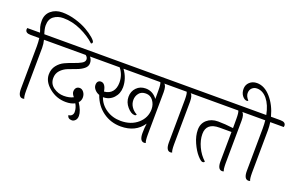

<svg xmlns="http://www.w3.org/2000/svg" viewBox="-146 -1353 2856 1842"><g transform="rotate(20 1281.5 -432.0)"><path d="M105 -78 109 -513Q109 -558 104 -595H15Q-39 -595 -39 -633Q-39 -642 -37 -646H93Q91 -654 85 -671Q79 -688 76 -697Q69 -724 69 -758Q69 -824 115 -863Q161 -902 229.5 -902Q298 -902 367.5 -881Q437 -860 486.5 -831.5Q536 -803 568.5 -774.5Q601 -746 601 -733Q601 -720 588 -716Q528 -772 439 -813Q350 -854 257 -854Q200 -854 160 -824Q120 -794 120 -730Q120 -697 137 -646H242Q296 -646 296 -608Q296 -599 294 -595H152Q162 -557 162 -515L158 -80Q158 -14 168 1Q160 5 151 5Q105 5 105 -78Z M707 -646Q761 -646 761 -608Q761 -599 759 -595H622Q644 -568 644 -534.5Q644 -501 615 -477.5Q586 -454 544.5 -439Q503 -424 461 -407.5Q419 -391 390 -359Q361 -327 361 -281Q361 -221 408.5 -187.5Q456 -154 513.5 -154Q571 -154 610 -175Q586 -202 586 -225.5Q586 -249 598.5 -263.5Q611 -278 634 -278Q657 -278 674.5 -255.5Q692 -233 692 -201.5Q692 -170 670 -146Q717 -74 717 -23Q717 7 701 23.5Q685 40 667 40Q625 40 619 4Q641 3 653.5 -10.5Q666 -24 666 -44Q666 -86 643 -125Q607 -105 552 -105Q457 -105 383 -165Q309 -225 309 -299Q309 -353 339 -391.5Q369 -430 411.5 -449.5Q454 -469 497 -483.5Q540 -498 570 -515Q600 -532 600 -555.5Q600 -579 578 -595H284Q230 -595 230 -633Q230 -642 232 -646Z M1021 -426Q1021 -361 979 -316Q937 -271 872 -271Q896 -201 960.5 -158Q1025 -115 1109 -115Q1214 -115 1282 -174.5Q1350 -234 1350 -322Q1350 -370 1322.5 -407.5Q1295 -445 1248.5 -445Q1202 -445 1178.5 -415Q1155 -385 1155 -346.5Q1155 -308 1176.5 -276Q1198 -244 1233 -226Q1231 -213 1215 -213Q1179 -213 1140 -258Q1101 -303 1101 -359Q1101 -415 1137.5 -452.5Q1174 -490 1231 -490Q1303 -490 1350 -427V-513Q1350 -580 1340 -595H964Q1021 -516 1021 -426ZM1403 -515 1399 -80Q1399 -14 1409 1Q1401 5 1392 5Q1346 5 1346 -78Q1346 -132 1353 -176Q1278 -65 1127 -65Q1025 -65 945.5 -122Q866 -179 831 -279Q802 -289 783 -311Q764 -333 764 -357Q764 -381 775 -393Q786 -405 804 -405Q850 -405 863 -325Q916 -329 944.5 -363.5Q973 -398 973 -456Q973 -535 925 -595H754Q700 -595 700 -633Q700 -642 702 -646H1483Q1537 -646 1537 -608Q1537 -599 1535 -595H1380Q1403 -580 1403 -515Z M1615 -78 1619 -513Q1619 -580 1609 -595H1525Q1471 -595 1471 -633Q1471 -642 1473 -646H1752Q1806 -646 1806 -608Q1806 -599 1804 -595H1649Q1672 -580 1672 -515L1668 -80Q1668 -14 1678 1Q1670 5 1661 5Q1615 5 1615 -78Z M2142 -78 2145 -379H2022Q1889 -379 1889 -266Q1889 -203 1920 -137Q1951 -71 2002 -25Q1998 -13 1981.5 -13Q1965 -13 1929.5 -53Q1894 -93 1864 -159.5Q1834 -226 1834 -289.5Q1834 -353 1878 -391.5Q1922 -430 1991 -430Q2060 -430 2146 -419V-513Q2146 -580 2136 -595H1794Q1740 -595 1740 -633Q1740 -642 1742 -646H2279Q2333 -646 2333 -608Q2333 -599 2331 -595H2176Q2199 -580 2199 -515L2195 -80Q2195 -14 2205 1Q2197 5 2188 5Q2142 5 2142 -78Z M2411 -78 2415 -513Q2415 -560 2411 -595H2321Q2267 -595 2267 -633Q2267 -642 2269 -646H2403Q2384 -744 2338.5 -799.5Q2293 -855 2234 -855Q2204 -855 2183.5 -835.5Q2163 -816 2163 -783Q2163 -750 2194 -717Q2191 -710 2181 -710Q2156 -710 2134 -738Q2112 -766 2112 -807.5Q2112 -849 2141.5 -876.5Q2171 -904 2216 -904Q2293 -904 2357.5 -830.5Q2422 -757 2451 -646H2548Q2602 -646 2602 -608Q2602 -599 2600 -595H2462Q2468 -556 2468 -515L2464 -80Q2464 -14 2474 1Q2466 5 2457 5Q2411 5 2411 -78Z"/></g></svg>

Font: Laila Light
Style: Regular
Weight: 300
Designer: Hitesh Malaviya
Foundry: Indian Type Foundry
Version: Version 1.302;PS 1.0;hotconv 1.0.78;makeotf.lib2.5.61930; tt